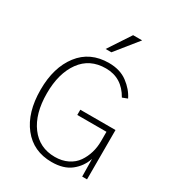

<svg xmlns="http://www.w3.org/2000/svg" viewBox="-225 -1090 1136 1241"><g transform="rotate(30 343.0 -469.0)"><path d="M57.6 -352.5Q57.6 -518.6 136.2 -620.6Q214.8 -722.7 355.5 -722.7Q438.5 -722.7 494.1 -681.2Q549.8 -639.6 576.2 -585L538.1 -570.3Q475.6 -682.6 355.5 -682.6Q235.4 -682.6 169.9 -591.8Q104.5 -501 104.5 -352.5Q104.5 -200.2 171.4 -110.8Q238.3 -21.5 353.5 -21.5Q407.2 -21.5 448.7 -42Q490.2 -62.5 514.2 -97.2Q538.1 -131.8 550.3 -172.9Q562.5 -213.9 562.5 -258.8V-329.1H344.7V-368.2H607.4V0H571.3L569.3 -130.9Q547.9 -66.4 494.6 -24.4Q441.4 17.6 352.5 17.6Q215.8 17.6 136.7 -82.5Q57.6 -182.6 57.6 -352.5ZM290 -790 399.4 -956.1H466.8L333 -790Z"/></g></svg>

Font: Gothic A1 ExtraLight
Style: Regular
Weight: 275
Designer: HanYang I&C Co.,Ltd.
Foundry: HanYang I&C Co.,Ltd.
Version: Version 2.50